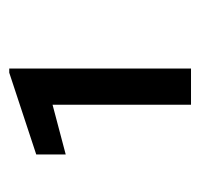

<svg xmlns="http://www.w3.org/2000/svg" viewBox="-29 -725 425 407"><g transform="rotate(-90 183.5 -521.5)"><path d="M241.7 -329.1H165V-622.6L59.6 -594.7V-657.2L232.9 -714.4H241.7Z"/></g></svg>

Font: Noboto
Style: Regular
Weight: 400
Designer: Google
Version: Version 2.001101; 2014